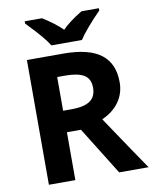

<svg xmlns="http://www.w3.org/2000/svg" viewBox="-94 -935 800 1005"><g transform="rotate(-10 306.5 -432.5)"><path d="M224.1 -368.7H269.5Q335.9 -368.7 367.7 -390.9Q399.4 -413.1 399.4 -460.9Q399.4 -507.8 366.9 -527.8Q334.5 -547.9 266.6 -547.9H224.1ZM224.1 -254.4V0H83.5V-663.1H276.9Q411.6 -663.1 476.6 -613.8Q541.5 -564.5 541.5 -464.4Q541.5 -405.8 509.3 -360.4Q477.1 -314.9 418 -289.1Q567.9 -65.4 613.3 0H457L298.8 -254.4ZM501.5 -864.7V-852.5Q463.4 -814.5 431.4 -776.6Q399.4 -738.8 385.3 -716.3H223.1Q210.4 -737.3 185.8 -767.1Q161.1 -796.9 107.4 -852.5V-864.7H199.2Q266.1 -822.8 303.2 -785.2Q341.3 -824.2 409.2 -864.7Z"/></g></svg>

Font: Bpm'online Open Sans
Style: Bold
Weight: 700
Foundry: Ascender Corporation
Version: Version 1.10